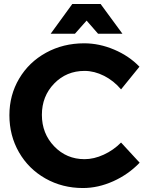

<svg xmlns="http://www.w3.org/2000/svg" viewBox="-20 -927 734 958"><path d="M412.1 -824.2 354 -758.8H232.9L340.8 -907.2H481.9L590.8 -758.8H469.2ZM584 -215.8 676.8 -115.2Q620.6 -56.6 545.2 -22.7Q469.7 11.2 394 11.2Q291 11.2 206.8 -36.4Q122.6 -84 74.7 -167.2Q26.9 -250.5 26.9 -352.1Q26.9 -452.6 75.7 -534.9Q124.5 -617.2 210 -664.1Q295.4 -710.9 399.9 -710.9Q475.6 -710.9 549.8 -679.4Q624 -647.9 675.8 -594.2L584 -481Q547.9 -523.9 499.3 -548.6Q450.7 -573.2 401.9 -573.2Q311.5 -573.2 250.2 -510Q189 -446.8 189 -354Q189 -260.7 250.5 -196.8Q312 -132.8 401.9 -132.8Q448.7 -132.8 497.6 -155.3Q546.4 -177.7 584 -215.8Z"/></svg>

Font: Montserrat arm SemiBold
Style: Regular
Weight: 600
Designer: Julieta Ulanovsky
Foundry: Julieta Ulanovsky
Version: Version 6.000;PS 006.000;hotconv 1.0.88;makeotf.lib2.5.64775